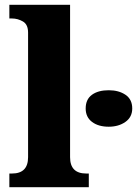

<svg xmlns="http://www.w3.org/2000/svg" viewBox="-20 -780 571 800"><path d="M19 -57H30Q97 -57 97 -125V-644Q97 -678 75.5 -690.5Q54 -703 30 -703H19V-760H272V-125Q272 -57 339 -57H350V0H19ZM337 -328Q337 -366 363 -385Q389 -404 433 -404Q475 -404 503 -385Q531 -366 531 -328Q531 -292 502.5 -272Q474 -252 433 -252Q390 -252 363.5 -272Q337 -292 337 -328Z"/></svg>

Font: Noto Serif ExtraBold
Style: Regular
Weight: 800
Designer: Monotype Design Team
Foundry: Monotype Imaging Inc.
Version: Version 1.001